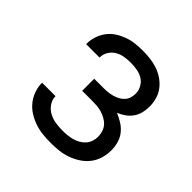

<svg xmlns="http://www.w3.org/2000/svg" viewBox="-145 -655 789 789"><g transform="rotate(45 250.0 -260.0)"><path d="M253 8Q229 8 206 5.5Q183 3 161 -4.5Q139 -12 119 -24.5Q99 -37 84.5 -55Q70 -73 62 -95.5Q54 -118 54 -141Q54 -141 54 -141.5Q54 -142 54 -142H132Q132 -142 132 -142Q132 -142 132 -142Q132 -122 144 -104.5Q156 -87 174 -77.5Q192 -68 212 -65Q232 -62 253 -62Q267 -62 281 -63.5Q295 -65 308 -68.5Q321 -72 333.5 -79Q346 -86 355.5 -96.5Q365 -107 369.5 -120.5Q374 -134 374 -147Q374 -162 369.5 -176Q365 -190 355.5 -200.5Q346 -211 333 -218Q320 -225 306.5 -229Q293 -233 278.5 -234Q264 -235 250 -235H194V-305H250Q263 -305 275.5 -306.5Q288 -308 300 -311.5Q312 -315 323 -321Q334 -327 342.5 -336.5Q351 -346 354.5 -358Q358 -370 358 -383Q358 -401 348.5 -417.5Q339 -434 323.5 -443Q308 -452 289.5 -455Q271 -458 253 -458Q235 -458 217 -455Q199 -452 183.5 -443Q168 -434 158 -418Q148 -402 148 -384Q148 -384 148 -383.5Q148 -383 148 -382H70Q70 -383 70 -384Q70 -385 70 -386Q70 -407 77 -428Q84 -449 97 -466.5Q110 -484 128.5 -496Q147 -508 167.5 -515.5Q188 -523 209.5 -525.5Q231 -528 253 -528Q275 -528 297 -525.5Q319 -523 339.5 -516Q360 -509 378.5 -496.5Q397 -484 410.5 -466.5Q424 -449 430 -427.5Q436 -406 436 -384Q436 -366 431.5 -348Q427 -330 416.5 -315Q406 -300 391 -289.5Q376 -279 359 -272Q379 -264 397 -252.5Q415 -241 428 -224.5Q441 -208 446.5 -187.5Q452 -167 452 -146Q452 -122 445 -99Q438 -76 423.5 -57.5Q409 -39 389 -26Q369 -13 346.5 -5Q324 3 300 5.5Q276 8 253 8Z"/></g></svg>

Font: Zed Sans
Style: Regular
Weight: 400
Designer: Belleve Invis
Foundry: Belleve Invis
Version: Version 1.0.0; ttfautohint (v1.8.4)